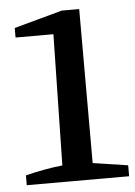

<svg xmlns="http://www.w3.org/2000/svg" viewBox="-47 -644 481 682"><g transform="rotate(-5 193.0 -303.5)"><path d="M21 0V-35Q89 -52 153 -59L162 -526H27V-560L199 -607H261V-58L386 -39V0Z"/></g></svg>

Font: Piazzolla SC Medium
Style: Regular
Weight: 500
Designer: Juan Pablo del Peral
Foundry: Huerta Tipografica
Version: Version 1.330